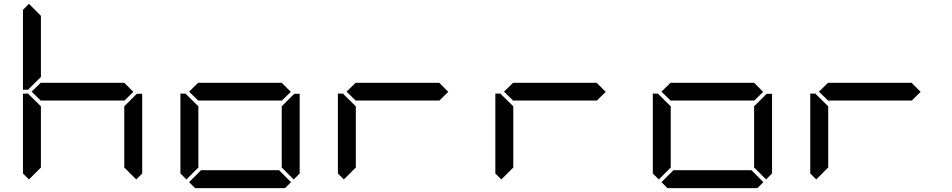

<svg xmlns="http://www.w3.org/2000/svg" viewBox="-20 -975 4936 995"><path d="M130 -45 99 -76V-490H126L130 -485L192 -424V-107ZM130 -515 126 -510H99V-924L130 -955L192 -893V-576ZM671 -499 624 -453V-454H192V-453L144 -500L192 -547V-546H624ZM685 -485 690 -489H717V-76L686 -45L624 -107V-424Z M946 -45 915 -76V-490H942L946 -485L1008 -424V-107ZM1487 -499 1440 -453V-454H1008V-453L960 -500L1008 -547V-546H1440ZM1501 -485 1506 -489H1533V-76L1502 -45L1440 -107V-424ZM1488 -31 1457 0H991L960 -31L1022 -93H1426Z M1762 -45 1731 -76V-490H1758L1762 -485L1824 -424V-107ZM2303 -499 2256 -453V-454H1824V-453L1776 -500L1824 -547V-546H2256Z M2578 -45 2547 -76V-490H2574L2578 -485L2640 -424V-107ZM3119 -499 3072 -453V-454H2640V-453L2592 -500L2640 -547V-546H3072Z M3394 -45 3363 -76V-490H3390L3394 -485L3456 -424V-107ZM3935 -499 3888 -453V-454H3456V-453L3408 -500L3456 -547V-546H3888ZM3949 -485 3954 -489H3981V-76L3950 -45L3888 -107V-424ZM3936 -31 3905 0H3439L3408 -31L3470 -93H3874Z M4210 -45 4179 -76V-490H4206L4210 -485L4272 -424V-107ZM4751 -499 4704 -453V-454H4272V-453L4224 -500L4272 -547V-546H4704Z"/></svg>

Font: DSEG7 Classic
Style: Regular
Weight: 400
Designer: Keshikan(Twitter:@keshinomi_88pro)
Version: Version 0.46